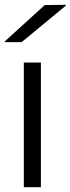

<svg xmlns="http://www.w3.org/2000/svg" viewBox="-32 -778 293 798"><path d="M138 -518V0H67V-518ZM-12 -603V-606L154 -757L241 -758V-754L58 -603Z"/></svg>

Font: Nacelle Light
Style: Regular
Weight: 300
Designer: Sora Sagano
Foundry: Sora Sagano
Version: Version 1.000;FEAKit 1.0